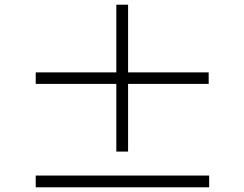

<svg xmlns="http://www.w3.org/2000/svg" viewBox="-20 -820 1040 817"><path d="M868 -463V-512H525V-800H475V-512H132V-463H475V-175H525V-463ZM870 -73H132V-23H870Z"/></svg>

Font: Noto Sans KR Light
Style: Regular
Weight: 300
Designer: Ryoko NISHIZUKA 西塚涼子 (kana, bopomofo & ideographs); Paul D. Hunt (Latin, Greek & Cyrillic); Sandoll Communications 산돌커뮤니
Foundry: Adobe
Version: Version 2.004;hotconv 1.0.118;makeotfexe 2.5.65603